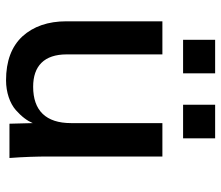

<svg xmlns="http://www.w3.org/2000/svg" viewBox="-68 -646 725 629"><g transform="rotate(90 294.5 -331.5)"><path d="M243.2 11.2C282.7 11.2 318.4 -1.5 340.3 -20.5C362.3 -40 375.5 -58.1 383.3 -76.2L385.3 0H497.6C494.1 -45.4 492.7 -89.4 492.7 -130.9V-501H383.3V-201.7C383.3 -119.6 342.3 -77.6 264.2 -77.6C196.3 -77.6 158.2 -113.8 158.2 -187.5V-501H49.8V-186.5C49.8 -126.5 66.4 -78.6 99.1 -42.5C132.3 -6.8 180.2 11.2 243.2 11.2ZM433.1 -568.8V-673.8H323.2V-568.8ZM220.2 -568.8V-673.8H110.4V-568.8Z"/></g></svg>

Font: Ride SemiBold
Style: Regular
Weight: 600
Version: Version 3.000